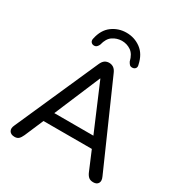

<svg xmlns="http://www.w3.org/2000/svg" viewBox="-214 -1084 1162 1238"><g transform="rotate(30 367.0 -464.5)"><path d="M223 -759Q210 -760 202.5 -770Q195 -780 199 -796Q214 -867 261 -901.5Q308 -936 367 -936Q427 -936 474 -901.5Q521 -867 536 -796Q541 -780 533.5 -770Q526 -760 512 -759Q497 -758 489.5 -766.5Q482 -775 477 -785Q465 -835 435 -855.5Q405 -876 367 -876Q330 -875 300 -855Q270 -835 258 -785Q254 -775 245.5 -766.5Q237 -758 223 -759ZM76 7Q48 7 37 -11Q26 -29 39 -56L311 -670Q321 -693 335 -702.5Q349 -712 367 -712Q385 -712 399.5 -702.5Q414 -693 424 -670L695 -56Q708 -28 698 -10.5Q688 7 662 7Q640 7 627.5 -3.5Q615 -14 606 -35L547 -175H187L127 -35Q117 -13 106 -3Q95 7 76 7ZM366 -595 222 -254H513L368 -595Z"/></g></svg>

Font: Chiron GoRound TC
Style: Regular
Weight: 400
Designer: Ryoko NISHIZUKA 西塚涼子 (kana, bopomofo & ideographs); Paul D. Hunt (Latin, Greek & Cyrillic); Sandoll Communications 산돌커뮤니
Foundry: Adobe
Version: Version 1.000;hotconv 1.1.1;makeotfexe 2.6.0